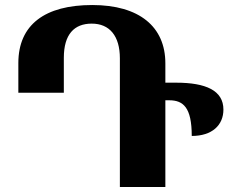

<svg xmlns="http://www.w3.org/2000/svg" viewBox="-20 -744 923 764"><path d="M743 -203C824 -203 869 -246 869 -308C869 -384 799 -415 681 -415H638V-492C638 -638 534 -724 347 -724C159 -724 53 -646 53 -493V-375H234V-514C234 -607 275 -650 345 -650C416 -650 457 -601 457 -512V0H638V-345H653C709 -345 743 -317 743 -203Z"/></svg>

Font: Noto Serif Georgian Extra
Style: Regular
Weight: 800
Designer: Monotype Design Team
Foundry: Monotype Imaging Inc.
Version: Version 1.901